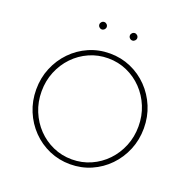

<svg xmlns="http://www.w3.org/2000/svg" viewBox="-175 -1209 1378 1395"><g transform="rotate(20 513.5 -512.0)"><path d="M513.5 16Q600 16 675.5 -17Q751 -50 808 -108.8Q865 -167.5 897.2 -245.2Q929.5 -323 929.5 -412Q929.5 -501.5 897.2 -579Q865 -656.5 808 -715.2Q751 -774 675.5 -807Q600 -840 513.5 -840Q427 -840 351.5 -807Q276 -774 219 -715.2Q162 -656.5 129.8 -579Q97.5 -501.5 97.5 -412Q97.5 -323 129.8 -245.2Q162 -167.5 219 -108.8Q276 -50 351.5 -17Q427 16 513.5 16ZM513.5 -21.5Q435.5 -21.5 367.5 -51.8Q299.5 -82 248.2 -135.5Q197 -189 168 -259.8Q139 -330.5 139 -412Q139 -493.5 168 -564.2Q197 -635 248.2 -688.5Q299.5 -742 367.5 -772.2Q435.5 -802.5 513.5 -802.5Q591.5 -802.5 659.5 -772.2Q727.5 -742 778.8 -688.5Q830 -635 859 -564.2Q888 -493.5 888 -412Q888 -330.5 859 -259.8Q830 -189 778.8 -135.5Q727.5 -82 659.5 -51.8Q591.5 -21.5 513.5 -21.5ZM631.5 -983.5Q643 -983.5 651.5 -992Q660 -1000.5 660 -1012Q660 -1023.5 651.5 -1032Q643 -1040.5 631.5 -1040.5Q620 -1040.5 611.5 -1032Q603 -1023.5 603 -1012Q603 -1000.5 611.5 -992Q620 -983.5 631.5 -983.5ZM395.5 -983.5Q407 -983.5 415.5 -992Q424 -1000.5 424 -1012Q424 -1023.5 415.5 -1032Q407 -1040.5 395.5 -1040.5Q384 -1040.5 375.5 -1032Q367 -1023.5 367 -1012Q367 -1000.5 375.5 -992Q384 -983.5 395.5 -983.5Z"/></g></svg>

Font: Spartan ExtraLight
Style: Regular
Weight: 200
Designer: Matt Bailey, Mirko Velimirovic
Foundry: Matt Bailey
Version: Version 1.003; ttfautohint (v1.8.3)